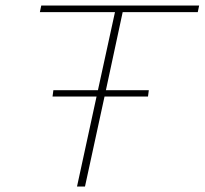

<svg xmlns="http://www.w3.org/2000/svg" viewBox="-20 -678 744 698"><path d="M426 -634 365 -350H521L518 -327H360L289 0H260L331 -327H171L174 -350H336L398 -634H125L130 -658H704L699 -634Z"/></svg>

Font: Ysabeau Infant Extralight
Style: Italic
Weight: 200
Italic angle: -12°
Designer: Christian Thalmann (Catharsis Fonts)
Version: Version 0.003